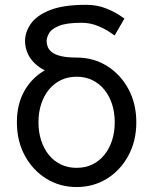

<svg xmlns="http://www.w3.org/2000/svg" viewBox="-20 -752 624 782"><path d="M48.8 -253.9Q48.8 -177.7 81.1 -118.2Q113.3 -58.6 168.5 -24.4Q223.6 9.8 292 9.8Q360.8 9.8 415.8 -24.4Q470.7 -58.6 502.9 -118.2Q535.2 -177.7 535.2 -253.9Q535.2 -330.1 502.9 -389.6Q470.7 -449.2 415.8 -483.4Q360.8 -517.6 292 -517.6V-439.5Q327.1 -439.5 355.7 -425.8Q384.3 -412.1 404.8 -387Q425.3 -361.8 436.3 -328.1Q447.3 -294.4 447.3 -253.9Q447.3 -213.9 436.3 -179.9Q425.3 -146 404.8 -120.8Q384.3 -95.7 355.7 -82Q327.1 -68.4 292 -68.4Q256.8 -68.4 228.3 -82Q199.7 -95.7 179.2 -120.8Q158.7 -146 147.7 -179.9Q136.7 -213.9 136.7 -253.9Q136.7 -294.4 147.7 -328.1Q158.7 -361.8 179.2 -387Q199.7 -412.1 228.3 -425.8Q256.8 -439.5 292 -439.5V-498Q223.6 -498 168.5 -468.8Q113.3 -439.5 81.1 -384.8Q48.8 -330.1 48.8 -253.9ZM330.6 -732.4Q237.8 -732.4 183.3 -710.7Q128.9 -689 105.5 -655Q82 -621.1 82 -584.5Q82 -557.1 94.2 -531.2Q106.4 -505.4 132.1 -484.6Q157.7 -463.9 197.5 -451.7Q237.3 -439.5 292 -439.5V-517.6Q252 -517.6 227.5 -523.7Q203.1 -529.8 190.7 -540Q178.2 -550.3 174.1 -562Q169.9 -573.7 169.9 -584.5Q169.9 -599.1 179.9 -616.7Q189.9 -634.3 220.2 -646.7Q250.5 -659.2 311.5 -659.2Q348.1 -659.2 378.9 -646.2Q409.7 -633.3 428.2 -620.4Q446.8 -607.4 446.8 -607.4L486.8 -676.3Q486.8 -676.3 466.1 -690.4Q445.3 -704.6 409.9 -718.5Q374.5 -732.4 330.6 -732.4Z"/></svg>

Font: Giphurs
Style: Regular
Weight: 400
Version: Version 2.010